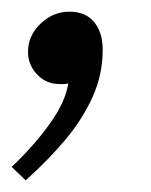

<svg xmlns="http://www.w3.org/2000/svg" viewBox="-33 -134 258 329"><path d="M86 -114Q114 -114 128.5 -96Q143 -78 143 -49Q143 -6 125.5 32.5Q108 71 78.5 106Q49 141 11 175L-13 152Q25 116 52 78.5Q79 41 84 9Q80 10 76.5 10Q73 10 69 10Q46 10 30.5 -6.5Q15 -23 15 -45Q15 -73 36.5 -93.5Q58 -114 86 -114Z"/></svg>

Font: Brygada 1918 Medium
Style: Italic
Weight: 500
Italic angle: -8°
Designer: Mateusz Machalski | Borys Kosmynka | Przemek Hoffer
Foundry: NIEPODLEGLA 2018
Version: Version 3.006